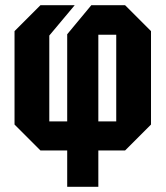

<svg xmlns="http://www.w3.org/2000/svg" viewBox="-20 -580 638 740"><path d="M359 -112H428V-446H359ZM136 0 36 -100V-460L136 -560H268L170 -443V-112H239V-448L332 -560H462L562 -460V-100L462 0H359V140H239V0Z"/></svg>

Font: Tektur Condensed SemiBold
Style: Regular
Weight: 600
Width: 3
Designer: Adam Jagosz
Foundry: Adam Jagosz
Version: Version 1.005;gftools[0.9.30]